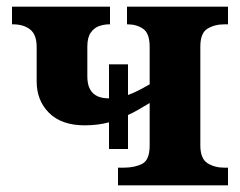

<svg xmlns="http://www.w3.org/2000/svg" viewBox="-20 -556 721 576"><path d="M307 -109V-189Q273 -180 234 -180Q165 -180 127.5 -217Q90 -254 90 -312V-415Q90 -452 70.5 -467.5Q51 -483 19 -483H16V-536H310V-483H308Q293 -483 278 -478Q263 -473 252.5 -458.5Q242 -444 242 -416V-327Q242 -261 306 -261H307V-363H364V-271Q378 -276 394 -284Q410 -292 429 -303V-415Q429 -456 409.5 -469.5Q390 -483 363 -483H361V-536H664V-483H653Q624 -483 602.5 -470Q581 -457 581 -416V-120Q581 -80 602.5 -66.5Q624 -53 653 -53H664V0H334V-53H351Q384 -53 406.5 -64.5Q429 -76 429 -120V-247Q412 -237 396 -227.5Q380 -218 364 -211V-109Z"/></svg>

Font: NotoSerif-Bold
Style: Regular
Weight: 700
Designer: Monotype Design Team
Foundry: Monotype Imaging Inc.
Version: Version 2.007; ttfautohint (v1.8) -l 8 -r 50 -G 200 -x 14 -D